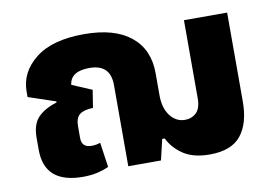

<svg xmlns="http://www.w3.org/2000/svg" viewBox="-63 -631 1053 740"><g transform="rotate(-10 463.5 -260.5)"><path d="M207 10Q238 10 263.5 4Q289 -2 308 -11L294 -108Q279 -102 260 -102Q221 -102 221 -139V-185Q221 -218 237.5 -231Q254 -244 290 -245L301 -314L223 -347Q229 -399 303 -399Q385 -399 385 -318V0H513L532 -81H542Q560 -43 599 -16.5Q638 10 703 10Q788 10 825.5 -37Q863 -84 863 -169V-517H694V-212Q694 -172 676 -155Q658 -138 632 -138Q597 -138 574 -168Q551 -198 551 -248V-335Q551 -428 487.5 -479.5Q424 -531 305 -531Q180 -531 114.5 -479Q49 -427 49 -351V-330L156 -294L155 -290Q107 -275 81.5 -248.5Q56 -222 56 -169V-122Q56 10 207 10Z"/></g></svg>

Font: Noto Sans Thai UI Extra
Style: Regular
Weight: 800
Designer: Monotype Design Team
Foundry: Monotype Imaging Inc.
Version: Version 1.901